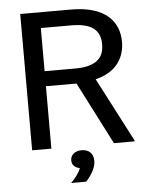

<svg xmlns="http://www.w3.org/2000/svg" viewBox="-56 -696 696 912"><g transform="rotate(-5 291.5 -239.5)"><path d="M166.7 0V-297.5H312.5L465 0H563.3V-5L405 -310C496.7 -331.7 545 -392.5 545 -476.7C545 -572.5 481.7 -650 317.5 -650H75V0ZM166.7 -575H311.7C411.7 -575 450 -539.2 450 -472.5C450 -406.7 411.7 -369.2 311.7 -369.2H166.7ZM317.5 170.8C341.7 145 365 109.2 365 75.8C365 41.7 345 20 308.3 20C275.8 20 255.8 39.2 255.8 64.2C255.8 87.5 273.3 100 293.3 104.2C286.7 123.3 265.8 153.3 247.5 168.3V170.8Z"/></g></svg>

Font: Familjen Grotesk
Style: Regular
Weight: 400
Designer: Anders Wikstroem, Jonas Baeckman, Matilda Gysing, Kristian Moeller
Foundry: Familjen STHLM AB
Version: Version 2.000